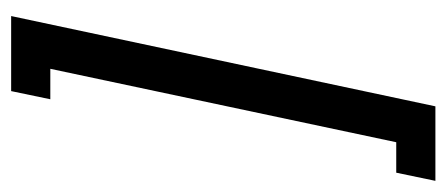

<svg xmlns="http://www.w3.org/2000/svg" viewBox="-254 -526 820 353"><g transform="rotate(90 156.5 -350.0)"><path d="M10 40 176 -740H313L298 -668H242L107 -32H163L148 40Z"/></g></svg>

Font: Raleway Thin Medium
Style: Italic
Weight: 500
Italic angle: -12°
Version: Version 4.026